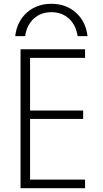

<svg xmlns="http://www.w3.org/2000/svg" viewBox="-20 -989 540 1009"><path d="M250 -969Q327 -969 379 -922.5Q431 -876 440 -799H388Q379 -858 342 -891.5Q305 -925 250 -925Q195 -925 158 -891.5Q121 -858 112 -799H60Q69 -876 121 -922.5Q173 -969 250 -969ZM88 0V-730H427V-685H138V-408H417V-364H138V-45H427V0Z"/></svg>

Font: M PLUS Code Latin Light
Style: Regular
Weight: 300
Designer: Coji Morishita
Foundry: UNDERFOREST DESIGN
Version: Version 1.002; ttfautohint (v1.8.3)